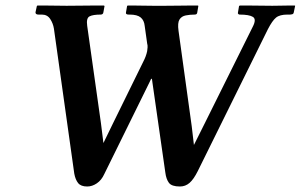

<svg xmlns="http://www.w3.org/2000/svg" viewBox="-20 -666 1093 698"><path d="M297 12Q274 12 264 -0.5Q254 -13 250 -35L176 -562Q173 -581 162.5 -597Q152 -613 132 -613H120Q109 -613 109 -621L114 -644L116 -646Q116 -646 135 -646Q154 -646 179 -645.5Q204 -645 222 -645Q247 -645 278.5 -645.5Q310 -646 334 -646Q358 -646 358 -646L360 -644L356 -622Q355 -613 346 -613Q318 -613 305.5 -606.5Q293 -600 297 -572L347 -218L356 -146L390 -216L501 -442Q511 -461 515 -480Q516 -487 516.5 -494Q517 -501 515 -508L506 -572Q504 -592 491.5 -602.5Q479 -613 451 -613H448Q436 -613 438 -621L442 -644L444 -646Q444 -646 459 -646Q474 -646 495.5 -645.5Q517 -645 536 -645Q554 -645 581 -645Q608 -645 635.5 -645.5Q663 -646 681.5 -646Q700 -646 700 -646L701 -644L697 -620Q696 -613 688 -613Q671 -613 655.5 -610Q640 -607 632.5 -595Q625 -583 629 -554L677 -207L685 -139L723 -215L899 -569Q913 -596 899.5 -604.5Q886 -613 851 -613Q848 -613 846 -615.5Q844 -618 845 -620L849 -644L852 -646Q852 -646 873 -646Q894 -646 922 -645.5Q950 -645 970 -645Q986 -645 1004.5 -645.5Q1023 -646 1037 -646Q1051 -646 1051 -646L1053 -645L1048 -621Q1047 -615 1041.5 -614Q1036 -613 1035 -613H1025Q997 -613 983.5 -602Q970 -591 954 -560L699 -44Q684 -14 669 -1Q654 12 634 12Q604 12 594 -1.5Q584 -15 581 -39L534 -367Q533 -380 531 -380Q529 -380 525 -370L359 -33Q349 -11 332 0.5Q315 12 297 12Z"/></svg>

Font: Libertinus Serif SemiBold
Style: Italic
Weight: 600
Italic angle: -11.5°
Designer: Philipp H. Poll, Khaled Hosny
Foundry: Caleb Maclennan
Version: Version 7.051;RELEASE